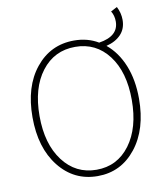

<svg xmlns="http://www.w3.org/2000/svg" viewBox="-95 -957 904 1049"><g transform="rotate(-10 357.0 -433.0)"><path d="M362.3 -704.1Q246.1 -704.1 175.8 -612.3Q105.5 -520.5 105.5 -365.2Q105.5 -210 176.3 -116.2Q247.1 -22.5 362.3 -22.5Q477.5 -22.5 547.4 -116.2Q617.2 -210 617.2 -365.2Q617.2 -520.5 547.4 -612.3Q477.5 -704.1 362.3 -704.1ZM589.8 -860.4 625 -878.9Q643.6 -842.8 643.6 -804.7Q643.6 -755.9 613.8 -724.1Q584 -692.4 532.2 -679.7Q591.8 -630.9 624.5 -550.3Q657.2 -469.7 657.2 -365.2Q657.2 -195.3 574.7 -91.3Q492.2 12.7 362.3 12.7Q231.4 12.7 148.9 -91.3Q66.4 -195.3 66.4 -365.2Q66.4 -535.2 148.9 -637.2Q231.4 -739.3 362.3 -739.3Q437.5 -739.3 496.1 -704.1Q605.5 -720.7 605.5 -802.7Q605.5 -835 589.8 -860.4Z"/></g></svg>

Font: Gen Shin Gothic ExtraLight
Style: Regular
Weight: 100
Designer: [Source Han Sans]
Ryoko NISHIZUKA  (kana & ideographs); Paul D. Hunt (Latin, Greek & Cyrillic); Wenlong ZHANG  (bopomofo
Version: Version 1.002.20150607